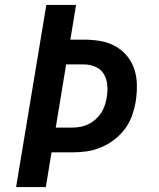

<svg xmlns="http://www.w3.org/2000/svg" viewBox="-20 -755 640 775"><path d="M45 0 167 -735H287L264 -595H319Q353 -595 385 -589.5Q417 -584 444.5 -569Q472 -554 492 -530Q512 -506 522 -476Q532 -446 532.5 -413Q533 -380 528 -346Q523 -317 513 -288.5Q503 -260 484.5 -235Q466 -210 441 -191Q416 -172 387.5 -160Q359 -148 330 -144Q301 -140 272 -140H188L165 0ZM205 -240H272Q288 -240 304.5 -243Q321 -246 336.5 -253.5Q352 -261 365.5 -273Q379 -285 388.5 -299.5Q398 -314 403 -330Q408 -346 411 -362Q415 -387 413 -411.5Q411 -436 399.5 -455.5Q388 -475 366 -485Q344 -495 319 -495H247Z"/></svg>

Font: Iosevka SS04 Extended Oblique
Style: Bold
Weight: 700
Width: 7
Italic angle: -9°
Monospace: yes
Designer: Belleve Invis
Foundry: Belleve Invis
Version: Version 19.0.0; ttfautohint (v1.8.4)